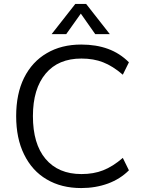

<svg xmlns="http://www.w3.org/2000/svg" viewBox="-20 -946 724 974"><path d="M392 8Q291 8 217 -36Q143 -79 102 -163Q62 -244 62 -357Q62 -470 102 -551Q143 -633 217 -676Q291 -720 392 -720Q468 -720 528 -698Q588 -676 634 -630L603 -567Q552 -611 503 -630Q455 -649 393 -649Q276 -649 212 -573Q147 -496 147 -357Q147 -216 211 -140Q276 -63 393 -63Q455 -63 503 -82Q552 -101 603 -145L634 -82Q590 -38 528 -15Q465 8 392 8ZM316 -773H242L362 -926H417L537 -773H463L390 -877Z"/></svg>

Font: PRinguin Sans
Style: Regular
Weight: 400
Designer: Vernon Adams
Foundry: Vernon Adams
Version: ""